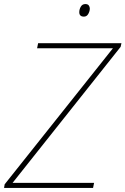

<svg xmlns="http://www.w3.org/2000/svg" viewBox="-28 -927 619 947"><path d="M-8 0 -5 -18 529 -689H155L160 -714H571L567 -696L34 -25H436L431 0ZM386 -845Q363 -845 363 -867Q363 -881 370.5 -894Q378 -907 393 -907Q405 -907 410 -900Q415 -893 415 -885Q415 -872 407.5 -858.5Q400 -845 386 -845Z"/></svg>

Font: Noto Sans Thin
Style: Italic
Weight: 100
Italic angle: -12°
Designer: Monotype Design Team
Foundry: Monotype Imaging Inc.
Version: Version 2.013; ttfautohint (v1.8.4.7-5d5b)